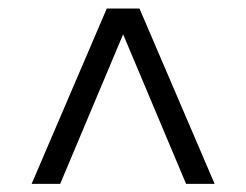

<svg xmlns="http://www.w3.org/2000/svg" viewBox="-20 -568 590 460"><path d="M55.8 -127.5 235.8 -547.5H314.2L494.2 -127.5H425.8L275 -485.8L124.2 -127.5Z"/></svg>

Font: Funnel Sans Light Light
Style: Regular
Weight: 300
Version: Version 1.000